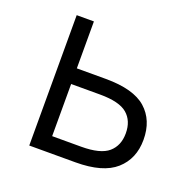

<svg xmlns="http://www.w3.org/2000/svg" viewBox="-96 -596 692 692"><g transform="rotate(20 250.0 -250.0)"><path d="M85 -500H151V-320H262Q369 -320 417 -277.5Q465 -235 465 -160Q465 -87 416 -43.5Q367 0 262 0H85ZM151 -260V-60H262Q336 -60 366.5 -86.5Q397 -113 397 -160Q397 -208 366.5 -234Q336 -260 262 -260Z"/></g></svg>

Font: PT Root UI Web
Style: Regular
Weight: 400
Designer: Vitaly Kuzmin
Foundry: ParaType Ltd.
Version: Version 1.000W